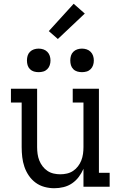

<svg xmlns="http://www.w3.org/2000/svg" viewBox="-20 -991 640 1019"><path d="M268 8Q242 8 216 1Q190 -6 169 -21.5Q148 -37 133 -59Q118 -81 109.5 -106Q101 -131 98 -157.5Q95 -184 95 -210V-447H38V-520H177V-210Q177 -192 179.5 -174Q182 -156 188.5 -139.5Q195 -123 206 -108.5Q217 -94 232 -84Q247 -74 264.5 -70Q282 -66 300 -66Q318 -66 335.5 -70Q353 -74 368 -84Q383 -94 394 -108.5Q405 -123 411.5 -139.5Q418 -156 420.5 -174Q423 -192 423 -210V-447H366V-520H505V-74H562V0H423V-95Q413 -72 398 -52Q383 -32 362.5 -18Q342 -4 317.5 2Q293 8 268 8ZM415 -608Q402 -608 390 -611.5Q378 -615 369 -624Q360 -633 356.5 -645Q353 -657 353 -670Q353 -683 356.5 -695Q360 -707 369 -716Q378 -725 390 -729Q402 -733 415 -733Q428 -733 440 -729Q452 -725 461 -716Q470 -707 474 -695Q478 -683 478 -670Q478 -657 474 -645Q470 -633 461 -624Q452 -615 440 -611.5Q428 -608 415 -608ZM185 -608Q172 -608 160 -611.5Q148 -615 139 -624Q130 -633 126.5 -645Q123 -657 123 -670Q123 -683 126.5 -695Q130 -707 139 -716Q148 -725 160 -729Q172 -733 185 -733Q198 -733 210 -729Q222 -725 231 -716Q240 -707 244 -695Q248 -683 248 -670Q248 -657 244 -645Q240 -633 231 -624Q222 -615 210 -611.5Q198 -608 185 -608ZM287 -784 239 -826 371 -971 430 -919Z"/></svg>

Font: Iosevka Plex Etoile
Style: Regular
Weight: 400
Designer: Belleve Invis
Foundry: Belleve Invis
Version: Version 25.1.1; ttfautohint (v1.8.4)